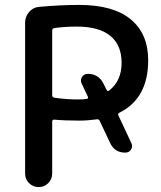

<svg xmlns="http://www.w3.org/2000/svg" viewBox="-20 -760 654 780"><path d="M192 -636V-373Q192 -365 201 -363Q252 -356 292 -356Q319 -356 332 -358Q340 -360 337 -367L312 -420Q305 -434 313 -447Q321 -460 337 -460Q381 -460 401 -419L413 -395Q417 -387 423 -392Q474 -431 474 -505Q474 -577 428 -614.5Q382 -652 292 -652Q244 -652 201 -646Q192 -644 192 -636ZM82 -55V-668Q82 -692 98 -711Q114 -730 138 -732Q223 -740 302 -740Q440 -740 511 -681.5Q582 -623 582 -515Q582 -360 465 -302Q457 -298 461 -291L514 -178Q520 -164 512 -152Q504 -140 489 -140Q446 -140 428 -178L385 -269Q382 -277 372 -275Q335 -270 302 -270Q243 -270 200 -274Q192 -274 192 -266V-55Q192 -32 176 -16Q160 0 137 0Q114 0 98 -16Q82 -32 82 -55Z"/></svg>

Font: Rounded Mplus 1c Medium
Style: Regular
Weight: 500
Version: Version 1.059.20150529